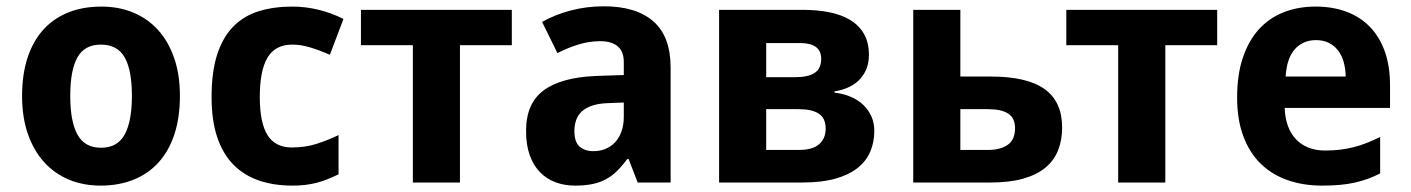

<svg xmlns="http://www.w3.org/2000/svg" viewBox="-20 -577 4462 607"><path d="M202.1 -273.9Q202.1 -192.4 225.1 -151.1Q248 -109.9 299.8 -109.9Q351.1 -109.9 374 -151.4Q397 -192.9 397 -273.9Q397 -355.5 374 -395.8Q351.1 -436 298.8 -436Q247.6 -436 224.9 -395.8Q202.1 -355.5 202.1 -273.9ZM548.8 -273.9Q548.8 -205.6 531.5 -152.8Q514.2 -100.1 481.7 -64Q449.2 -27.8 402.6 -9Q356 9.8 297.9 9.8Q243.7 9.8 198.2 -9Q152.8 -27.8 119.9 -64Q86.9 -100.1 68.4 -152.8Q49.8 -205.6 49.8 -273.9Q49.8 -341.8 67.1 -394.5Q84.5 -447.3 116.9 -483.2Q149.4 -519 195.8 -537.6Q242.2 -556.2 300.8 -556.2Q355 -556.2 400.4 -537.6Q445.8 -519 478.8 -483.2Q511.7 -447.3 530.3 -394.5Q548.8 -341.8 548.8 -273.9Z M904.3 9.8Q845.7 9.8 798.6 -6.3Q751.5 -22.5 718 -56.4Q684.6 -90.3 666.7 -143.3Q648.9 -196.3 648.9 -270Q648.9 -351.6 667.2 -406.5Q685.5 -461.4 719 -494.6Q752.4 -527.8 799.6 -542Q846.7 -556.2 904.3 -556.2Q946.3 -556.2 987.8 -545.9Q1029.3 -535.6 1065.9 -517.1L1022.9 -403.8Q990.7 -418 960.9 -427Q931.2 -436 904.3 -436Q850.1 -436 825.7 -394.8Q801.3 -353.5 801.3 -271Q801.3 -189 825.7 -149.9Q850.1 -110.8 902.3 -110.8Q944.8 -110.8 979.5 -121.8Q1014.2 -132.8 1050.3 -149.9V-25.9Q1032.2 -17.1 1015.1 -10.3Q998 -3.4 980.7 1Q963.4 5.4 944.6 7.6Q925.8 9.8 904.3 9.8Z M1598.1 -545.9V-434.1H1434.1V0H1285.2V-434.1H1121.1V-545.9Z M1996.1 0 1967.3 -74.2H1962.9Q1946.8 -52.2 1930.7 -36.4Q1914.6 -20.5 1895.5 -10.3Q1876.5 0 1852.8 4.9Q1829.1 9.8 1797.9 9.8Q1764.6 9.8 1736.3 -0.7Q1708 -11.2 1687.3 -32.5Q1666.5 -53.7 1654.8 -86.2Q1643.1 -118.7 1643.1 -163.1Q1643.1 -250 1698.7 -291.3Q1754.4 -332.5 1865.2 -336.9L1952.1 -339.8V-380.9Q1952.1 -414.6 1932.6 -430.7Q1913.1 -446.8 1877.9 -446.8Q1842.8 -446.8 1809.3 -436.5Q1775.9 -426.3 1742.2 -409.2L1693.8 -507.8Q1734.9 -530.8 1784.7 -543.9Q1834.5 -557.1 1889.2 -557.1Q1991.2 -557.1 2045.7 -509.3Q2100.1 -461.4 2100.1 -363.8V0ZM1952.1 -252.9 1902.8 -251Q1873 -250 1852.5 -243.2Q1832 -236.3 1819.6 -224.9Q1807.1 -213.4 1801.5 -197.5Q1795.9 -181.6 1795.9 -162.1Q1795.9 -127.9 1812.5 -113.5Q1829.1 -99.1 1856 -99.1Q1876.5 -99.1 1894 -106.2Q1911.6 -113.3 1924.6 -127.2Q1937.5 -141.1 1944.8 -161.4Q1952.1 -181.6 1952.1 -208Z M2727.1 -402.8Q2727.1 -358.9 2699.7 -327.9Q2672.4 -296.9 2618.2 -288.1V-284.2Q2647 -280.8 2670.2 -270.8Q2693.4 -260.7 2709.7 -244.9Q2726.1 -229 2735.1 -208.5Q2744.1 -188 2744.1 -163.1Q2744.1 -127.9 2731.4 -97.9Q2718.8 -67.9 2691.4 -46.1Q2664.1 -24.4 2621.1 -12.2Q2578.1 0 2517.1 0H2253.4V-545.9H2516.1Q2561.5 -545.9 2600.1 -538.6Q2638.7 -531.2 2667 -514.4Q2695.3 -497.6 2711.2 -470.2Q2727.1 -442.9 2727.1 -402.8ZM2590.3 -170.9Q2590.3 -203.1 2568.8 -217.5Q2547.4 -231.9 2504.4 -231.9H2402.3V-103H2506.3Q2524.9 -103 2540.3 -106.7Q2555.7 -110.4 2566.7 -118.7Q2577.6 -127 2584 -139.9Q2590.3 -152.8 2590.3 -170.9ZM2576.2 -391.1Q2576.2 -440.9 2509.3 -440.9H2402.3V-333H2494.1Q2535.2 -333 2555.7 -346.7Q2576.2 -360.4 2576.2 -391.1Z M3016.1 -335H3112.3Q3227.5 -335 3282.7 -295.2Q3337.9 -255.4 3337.9 -173.8Q3337.9 -134.3 3325.2 -102.1Q3312.5 -69.8 3285.2 -47.1Q3257.8 -24.4 3214.8 -12.2Q3171.9 0 3110.8 0H2867.2V-545.9H3016.1ZM3189 -171.9Q3189 -203.6 3167.5 -217.8Q3146 -231.9 3103 -231.9H3016.1V-103H3105Q3142.1 -103 3165.5 -118.9Q3189 -134.8 3189 -171.9Z M3828.1 -545.9V-434.1H3664.1V0H3515.1V-434.1H3351.1V-545.9Z M4140.1 -450.2Q4100.6 -450.2 4074.5 -422.4Q4048.3 -394.5 4044.4 -335H4234.4Q4233.9 -359.9 4228 -380.9Q4222.2 -401.9 4210.4 -417.2Q4198.7 -432.6 4181.2 -441.4Q4163.6 -450.2 4140.1 -450.2ZM4159.2 9.8Q4100.6 9.8 4051.3 -7.3Q4002 -24.4 3966.3 -58.8Q3930.7 -93.3 3910.9 -145.8Q3891.1 -198.2 3891.1 -269Q3891.1 -340.8 3909.2 -394.5Q3927.2 -448.2 3959.7 -484.1Q3992.2 -520 4037.8 -538.1Q4083.5 -556.2 4139.2 -556.2Q4193.4 -556.2 4237.1 -539.8Q4280.8 -523.4 4311.3 -491.7Q4341.8 -460 4358.2 -413.8Q4374.5 -367.7 4374.5 -308.1V-235.8H4041.5Q4042.5 -204.6 4051.5 -179.4Q4060.5 -154.3 4076.9 -137Q4093.3 -119.6 4116.5 -110.4Q4139.6 -101.1 4169.4 -101.1Q4194.3 -101.1 4216.6 -103.8Q4238.8 -106.4 4259.8 -111.8Q4280.8 -117.2 4301.3 -125.2Q4321.8 -133.3 4343.3 -144V-28.8Q4323.7 -18.6 4304 -11.5Q4284.2 -4.4 4262.2 0.5Q4240.2 5.4 4214.8 7.6Q4189.5 9.8 4159.2 9.8Z"/></svg>

Font: Droid Sans
Style: Bold
Weight: 700
Foundry: Ascender Corporation
Version: Version 1.00 build 112